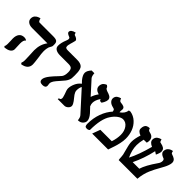

<svg xmlns="http://www.w3.org/2000/svg" viewBox="77 -1573 2411 2411"><g transform="rotate(45 1282.5 -367.5)"><path d="M142.1 -161.1Q142.1 -150.9 144 -110.8Q146 -70.8 146 -62Q146 -30.3 117.7 -9.8Q89.4 10.7 35.2 14.2L25.9 -1Q36.1 -11.2 36.1 -43.9Q36.1 -46.9 35.6 -63.7Q35.2 -80.6 35.2 -91.8Q33.2 -127.9 33.2 -140.1Q33.2 -192.9 56.9 -222.9Q80.6 -252.9 127 -252.9Q145.5 -252.9 166 -242.2V-234.9Q142.1 -220.2 142.1 -161.1ZM419.9 -296.9Q419.9 -260.3 431.2 -192.9Q441.9 -111.3 441.9 -87.9Q441.9 -2 335.9 15.1L324.2 -2Q334 -21 334 -53.2Q334 -89.8 331.1 -138.2Q327.1 -202.6 327.1 -224.1Q327.1 -331.1 383.8 -403.8H112.8Q66.9 -403.8 40.5 -424.1Q14.2 -444.3 14.2 -477.1Q14.2 -492.2 18.8 -505.4Q23.4 -518.6 31 -527.1Q38.6 -535.6 47.9 -542.7Q57.1 -549.8 66.4 -553.5Q75.7 -557.1 83.3 -559.8Q90.8 -562.5 95.7 -563.5L100.1 -564Q104 -545.4 111.8 -531.7Q119.6 -518.1 127.9 -518.1H371.1Q421.4 -518.1 438.2 -503.9Q455.1 -489.7 455.1 -457V-433.1Q455.1 -429.7 454.3 -426.5Q453.6 -423.3 452.9 -420.7Q452.1 -418 450.2 -414.1L447.3 -408.2Q446.3 -406.2 443.6 -401.6Q440.9 -397 439.9 -395Q433.6 -383.3 430.4 -376Q427.2 -368.7 423.6 -347.4Q419.9 -326.2 419.9 -296.9Z M582.5 -556.2Q582.5 -535.6 593.5 -528.8Q604.5 -522 625.5 -522H793.5Q825.2 -522 846.4 -515.4Q867.7 -508.8 880.6 -497.3Q893.6 -485.8 900.4 -464.6Q907.2 -443.4 909.4 -420.4Q911.6 -397.5 911.6 -360.8Q911.6 -327.6 909.7 -310.1Q907.7 -292.5 897.2 -271Q886.7 -249.5 873.5 -233.4Q860.4 -217.3 828.6 -181.2Q791.5 -140.6 774.4 -115Q757.3 -89.4 757.3 -64Q757.3 -56.2 759.8 -43.9Q761.7 -32.2 761.7 -28.8Q761.7 11.2 707.5 11.2Q653.3 11.2 653.3 -33.2Q653.3 -51.8 665.3 -75.9Q677.2 -100.1 699 -127Q720.7 -153.8 734.4 -168.9L768.6 -205.1Q794.4 -231.4 803.7 -244.1Q814 -257.8 819.8 -278.3Q825.7 -298.8 825.7 -332Q825.7 -371.1 811.5 -389.6Q797.4 -408.2 754.4 -408.2H603.5Q554.7 -408.2 526.6 -425.8Q498.5 -443.4 498.5 -478Q498.5 -529.8 525.4 -595.2Q534.7 -616.2 534.7 -629.9Q534.7 -649.9 517.6 -654.8Q469.7 -672.9 469.7 -693.8Q469.7 -734.4 539.6 -750Q544.4 -723.1 555.7 -719.2Q578.1 -712.9 594.2 -701.7Q610.4 -690.4 610.4 -674.8Q610.4 -672.4 601.3 -638.9Q592.3 -605.5 589.4 -597.2H590.3Q582.5 -574.7 582.5 -556.2Z M1425.3 -440.9Q1425.3 -418.5 1409.4 -387.2Q1393.6 -356 1385.3 -356Q1361.8 -356 1353 -372.1H1354Q1350.6 -377.9 1355 -379.4H1354.5Q1352.1 -379.9 1349.1 -379.9Q1311 -323.2 1311 -274.9Q1311 -247.1 1321.3 -230H1316.9L1383.3 -159.2Q1427.2 -108.4 1427.2 -67.9Q1427.2 -40 1403.1 -15.6Q1378.9 8.8 1336.9 8.8Q1332.5 -37.6 1315.9 -55.2H1316.9L1076.2 -320.8Q1059.1 -292.5 1059.1 -245.1Q1059.1 -229.5 1066.4 -212.9Q1073.7 -196.3 1081.1 -186.5Q1087.9 -176.8 1103 -158.2L1129.9 -124Q1138.7 -112.8 1147.9 -95.2Q1157.2 -77.6 1157.2 -64.9Q1157.2 -40.5 1135 -20.3Q1112.8 0 1086.9 0H971.2Q967.3 -5.4 973.1 -13.4Q979 -21.5 989.3 -22Q994.1 -22.9 998.5 -31.2Q1002.9 -39.6 1002.9 -49.8Q1002.9 -55.2 1001.5 -62.5Q1000 -69.8 998 -75.2L993.7 -90.3L989.3 -105Q966.3 -161.6 966.3 -186Q966.3 -226.1 987.1 -273.4Q1007.8 -320.8 1048.3 -351.1Q1043.9 -356 1033.7 -366.5Q1023.4 -377 1019 -381.8Q976.1 -434.6 976.1 -473.1Q976.1 -509.8 1017.1 -555.2H1065.9Q1068.8 -505.9 1085.9 -485.8L1243.2 -312Q1258.8 -361.3 1292 -405.8Q1219.2 -427.2 1219.2 -481Q1219.2 -500 1225.6 -515.4Q1231.9 -530.8 1241 -539.3Q1250 -547.9 1259.3 -553.5Q1268.6 -559.1 1274.9 -561L1281.2 -563Q1302.2 -547.9 1304.2 -542Q1304.7 -535.6 1306.6 -531.2Q1308.6 -526.9 1318.6 -520Q1328.6 -513.2 1347.2 -506.8Q1362.3 -502.4 1373.3 -498.3Q1384.3 -494.1 1397.7 -486.6Q1411.1 -479 1418.2 -467.3Q1425.3 -455.6 1425.3 -440.9Z M1703.1 -530.8 1727.1 -535.2Q1790.5 -524.4 1836.7 -481.2Q1882.8 -438 1904.5 -378.9Q1926.3 -319.8 1926.3 -252.9Q1926.3 -212.4 1915.5 -164.1Q1905.3 -117.7 1894 -85L1865.2 0H1582L1621.1 -106H1824.2Q1848.1 -178.7 1848.1 -242.2Q1848.1 -309.6 1814.7 -355.7Q1781.2 -401.9 1730 -401.9Q1698.7 -401.9 1660.9 -374.5Q1623 -347.2 1592.3 -299.8Q1530.3 -209 1530.3 -13.2Q1530.3 -8.3 1517.8 -1.7Q1505.4 4.9 1491.2 4.9Q1467.3 4.9 1459.7 -7.6Q1452.1 -20 1452.1 -45.9Q1452.1 -144.5 1483.6 -231.4Q1515.1 -318.4 1574.2 -382.8L1567.9 -379.9Q1567.9 -398.9 1560.5 -406.2Q1553.2 -413.6 1531.2 -418Q1493.2 -426.8 1472.7 -447.5Q1452.1 -468.3 1452.1 -495.1Q1452.1 -513.2 1460 -527.3Q1467.8 -541.5 1478.8 -548.8Q1489.7 -556.2 1500.5 -561Q1511.2 -565.9 1519 -567.4L1526.9 -568.8Q1530.8 -553.7 1537.8 -544.7Q1544.9 -535.6 1550 -533.4Q1555.2 -531.2 1563 -529.8Q1579.1 -528.3 1589.6 -526.4Q1600.1 -524.4 1612.3 -519.8Q1624.5 -515.1 1630.9 -505.9Q1637.2 -496.6 1637.2 -482.9Q1637.2 -469.7 1635.3 -463.9L1636.2 -464.8Q1634.3 -457 1634.3 -452.1Q1634.3 -442.9 1636.2 -431.2Q1696.8 -472.7 1703.1 -530.8Z M2552.7 -451.2Q2552.7 -430.7 2542.5 -401.9Q2532.2 -373 2521 -352.5L2488.8 -293L2455.6 -232.4Q2442.9 -208.5 2426 -169.4Q2409.2 -130.4 2398.9 -88.1Q2388.7 -45.9 2384.8 0H2052.7Q2047.9 -26.4 2047.9 -48.8Q2045.9 -78.1 2043.5 -87.9Q2040 -99.6 2035.6 -118.2L2028.8 -145Q2027.3 -151.4 2021.5 -173.6Q2015.6 -195.8 2013.9 -203.1Q2012.2 -210.4 2008.8 -226.3Q2005.4 -242.2 2004.4 -253.7Q2003.4 -265.1 2003.4 -276.9Q2003.4 -334 2028.8 -411.1Q1967.8 -433.1 1967.8 -475.1Q1967.8 -502.9 1976.1 -521.5Q1984.4 -540 1996.1 -546.9Q2007.8 -553.7 2019.5 -556.6Q2031.2 -559.6 2039.6 -558.6L2047.9 -557.1Q2052.2 -539.6 2060.1 -532.5Q2067.9 -525.4 2088.4 -521Q2153.8 -506.8 2153.8 -442.9Q2153.8 -422.9 2147.5 -403.8Q2103.5 -403.8 2094.7 -402.8H2093.8Q2078.6 -340.3 2078.6 -293Q2078.6 -205.6 2122.6 -113.8Q2182.6 -229.5 2231.4 -413.1Q2170.4 -439.5 2170.4 -481.9Q2170.4 -502 2178.5 -517.6Q2186.5 -533.2 2198.2 -541.5Q2210 -549.8 2221.7 -555.4Q2233.4 -561 2241.7 -562.5L2249.5 -564Q2252.9 -547.9 2257.3 -539.1Q2261.7 -530.3 2263.9 -528.8Q2266.1 -527.3 2270.5 -525.9Q2272 -525.9 2274.9 -525.4Q2277.8 -524.9 2278.8 -524.9Q2279.8 -524.4 2281.2 -523.9Q2282.7 -523.4 2283.7 -522.9Q2299.3 -519.5 2309.6 -516.1Q2319.8 -512.7 2332.5 -505.1Q2345.2 -497.6 2351.8 -483.9Q2358.4 -470.2 2358.4 -451.2Q2358.4 -441.9 2350.6 -417.7Q2342.8 -393.6 2334.5 -378.9Q2304.7 -400.4 2297.9 -402.8Q2261.7 -240.7 2195.8 -106H2312.5Q2338.4 -191.4 2429.7 -321.8Q2451.7 -351.1 2451.7 -380.9Q2451.7 -408.2 2431.6 -415V-414.1Q2370.6 -436.5 2370.6 -474.1Q2370.6 -490.7 2375.2 -504.6Q2379.9 -518.6 2387.2 -527.3Q2394.5 -536.1 2403.6 -543Q2412.6 -549.8 2421.6 -553.2Q2430.7 -556.6 2438 -558.8Q2445.3 -561 2449.7 -561.5L2454.6 -562Q2456.5 -548.3 2460 -540.3Q2463.4 -532.2 2465.6 -530.5Q2467.8 -528.8 2472.7 -526.9Q2480 -525.4 2481.4 -523.9H2479.5Q2480.5 -522.9 2481.4 -522.9Q2494.1 -519 2502.9 -515.4Q2511.7 -511.7 2524.9 -503.7Q2538.1 -495.6 2545.4 -482.2Q2552.7 -468.8 2552.7 -451.2Z"/></g></svg>

Font: Linux Libertine G
Style: Semibold
Weight: 600
Designer: Philipp H. Poll
Foundry: Philipp H. Poll
Version: Version 5.1.1